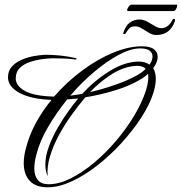

<svg xmlns="http://www.w3.org/2000/svg" viewBox="-20 -767 774 817"><path d="M183 30Q132 30 106.5 2.5Q81 -25 81 -73Q81 -101 90 -135Q104 -191 132.5 -243.5Q161 -296 199 -342Q113 -345 63.5 -371.5Q14 -398 14 -438Q14 -465 30 -483Q46 -501 70.5 -512Q95 -523 122.5 -528Q150 -533 173 -534Q201 -534 233 -531Q265 -528 302 -520Q307 -519 305.5 -516Q304 -513 299 -514Q278 -517 252.5 -518Q227 -519 206 -519Q188 -519 161 -515.5Q134 -512 108 -503.5Q82 -495 64.5 -478Q47 -461 47 -433Q47 -402 86 -380Q125 -358 210 -356Q265 -419 330.5 -467.5Q396 -516 462 -543Q528 -570 584 -570Q619 -570 635 -557.5Q651 -545 651 -525Q651 -502 632 -477Q643 -458 643 -432Q643 -406 633 -373Q617 -322 581 -266.5Q545 -211 496.5 -158Q448 -105 393.5 -62.5Q339 -20 284.5 5Q230 30 183 30ZM279 -360Q291 -362 304 -363.5Q317 -365 330 -368Q385 -427 448 -465.5Q511 -504 569 -505Q599 -505 616 -492Q629 -509 629 -527Q629 -542 616.5 -551.5Q604 -561 576 -561Q536 -561 485 -533.5Q434 -506 380.5 -461Q327 -416 279 -360ZM363 -375Q415 -387 468.5 -405.5Q522 -424 562 -446Q583 -457 600 -474Q588 -487 563 -487Q511 -485 460 -454Q409 -423 363 -375ZM187 17Q231 17 281 -8Q331 -33 381 -75Q431 -117 475 -169Q519 -221 552 -276.5Q585 -332 601 -382Q606 -399 608.5 -413Q611 -427 611 -437Q611 -442 611 -445.5Q611 -449 610 -453Q601 -444 586 -434Q537 -403 471.5 -383Q406 -363 343 -353Q315 -320 285 -278.5Q255 -237 230.5 -191.5Q206 -146 192.5 -101Q179 -56 183 -17Q173 -38 173 -67Q173 -103 188 -143.5Q203 -184 225.5 -223Q248 -262 271.5 -294.5Q295 -327 313 -348Q301 -347 289 -346Q277 -345 266 -344Q220 -287 184.5 -226.5Q149 -166 135 -110Q126 -76 126 -50Q126 -19 141 -1Q156 17 187 17ZM645 -618Q629 -618 613.5 -627.5Q598 -637 583.5 -646Q569 -655 555 -655Q539 -655 531.5 -647.5Q524 -640 515 -626Q513 -622 508 -622Q503 -622 505 -628Q515 -659 533 -671.5Q551 -684 573 -684Q590 -684 606.5 -675Q623 -666 638.5 -656.5Q654 -647 667 -647Q681 -647 693.5 -656.5Q706 -666 713 -681Q716 -687 720 -687Q727 -687 724 -677Q704 -618 645 -618ZM524 -720Q521 -720 521 -724Q521 -729 527 -738Q533 -747 539 -747H732Q734 -747 734 -744Q734 -738 729.5 -729Q725 -720 718 -720Z"/></svg>

Font: Luxurious Script
Style: Regular
Weight: 400
Designer: Robert E. Leuschke
Foundry: Robert E. Leuschke
Version: Version 1.010; ttfautohint (v1.8.3)